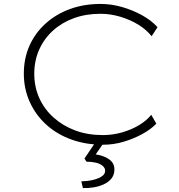

<svg xmlns="http://www.w3.org/2000/svg" viewBox="-20 -725 907 975"><path d="M503 10Q416 10 342.5 -16.5Q269 -43 215 -92Q161 -141 131 -207.5Q101 -274 101 -351Q101 -428 129.5 -492.5Q158 -557 211 -605Q264 -653 335 -679Q406 -705 491 -705Q546 -705 601 -689Q656 -673 702.5 -647Q749 -621 780 -587L750 -541Q723 -575 682 -600Q641 -625 591 -640Q541 -655 490 -655Q417 -655 356 -633Q295 -611 249.5 -570Q204 -529 179 -473Q154 -417 154 -351Q154 -283 180 -226Q206 -169 253.5 -127Q301 -85 363.5 -62Q426 -39 502 -39Q553 -39 601 -53Q649 -67 687 -90Q725 -113 748 -142L774 -97Q746 -68 702 -44Q658 -20 607 -5Q556 10 503 10ZM401 230 393 196Q426 195 453 188.5Q480 182 497 170.5Q514 159 514 142Q514 128 501 117Q488 106 466.5 101Q445 96 419 96L409 80L467 -6H511L466 59Q507 65 534 84Q561 103 561 135Q561 163 546 181.5Q531 200 507 211Q483 222 455 226.5Q427 231 401 230Z"/></svg>

Font: Lexend Mega ExtraLight
Style: Regular
Weight: 250
Version: Version 1.007